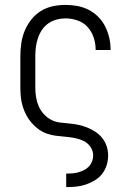

<svg xmlns="http://www.w3.org/2000/svg" viewBox="-20 -558 540 783"><path d="M250 205V150H251Q263 150 275.5 149Q288 148 300 144.5Q312 141 323 135.5Q334 130 342.5 121Q351 112 355.5 100Q360 88 360 76Q360 57 348.5 40.5Q337 24 319.5 16Q302 8 283 4.5Q264 1 245 -0.5Q226 -2 207 -4.5Q188 -7 170 -13.5Q152 -20 136.5 -31.5Q121 -43 108.5 -57.5Q96 -72 87 -89Q78 -106 72.5 -124.5Q67 -143 65 -162Q63 -181 63 -200V-330Q63 -356 67 -382.5Q71 -409 81 -433Q91 -457 107.5 -478Q124 -499 146.5 -513Q169 -527 195 -532.5Q221 -538 247 -538Q272 -538 296 -533.5Q320 -529 341.5 -518Q363 -507 380.5 -489.5Q398 -472 409 -450Q420 -428 425.5 -404Q431 -380 431 -356Q431 -356 431 -355.5Q431 -355 431 -354H370Q370 -355 370 -355Q370 -355 370 -356Q370 -381 362 -405Q354 -429 337.5 -447.5Q321 -466 296.5 -474.5Q272 -483 247 -483Q229 -483 210.5 -478Q192 -473 177 -462.5Q162 -452 151.5 -436.5Q141 -421 135 -403.5Q129 -386 126.5 -367.5Q124 -349 124 -330V-200Q124 -181 127 -162Q130 -143 137.5 -125.5Q145 -108 158 -93.5Q171 -79 187.5 -70Q204 -61 223 -58.5Q242 -56 261 -54.5Q280 -53 299 -49Q318 -45 335.5 -38Q353 -31 369 -20.5Q385 -10 397 5Q409 20 415 38.5Q421 57 421 76Q421 96 415 115.5Q409 135 396.5 151Q384 167 366.5 177.5Q349 188 330 194.5Q311 201 291 203Q271 205 251 205Z"/></svg>

Font: Iosevka Slab Light
Style: Regular
Weight: 300
Monospace: yes
Designer: Belleve Invis
Foundry: Belleve Invis
Version: Version 11.1.0; ttfautohint (v1.8.3)